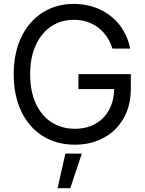

<svg xmlns="http://www.w3.org/2000/svg" viewBox="-20 -737 749 991"><path d="M360.4 -634.8Q296.9 -634.8 246.1 -602.1Q195.3 -569.3 165.5 -505.9Q135.7 -442.4 135.7 -353.5Q135.7 -264.6 165.5 -201.2Q195.3 -137.7 247.6 -105Q299.8 -72.3 366.2 -72.3Q426.8 -72.3 472.7 -98.1Q518.6 -124 543.9 -171.9Q569.3 -219.7 569.3 -282.2L595.7 -277.3H384.8V-354.5H655.3V-278.3Q655.3 -192.4 618.2 -127Q581.1 -61.5 515.6 -25.9Q450.2 9.8 366.2 9.8Q272.5 9.8 201.2 -34.7Q129.9 -79.1 90.3 -161.1Q50.8 -243.2 50.8 -353.5Q50.8 -463.9 90.3 -545.9Q129.9 -627.9 200.2 -672.4Q270.5 -716.8 360.4 -716.8Q434.6 -716.8 496.1 -688Q557.6 -659.2 598.1 -606.9Q638.7 -554.7 651.4 -486.3H560.5Q545.9 -532.2 517.6 -565.4Q489.3 -598.6 449.7 -616.7Q410.2 -634.8 360.4 -634.8ZM317.4 55.7H402.3L342.8 234.4H277.3Z"/></svg>

Font: Pretendard Std Variable
Style: Regular
Weight: 400
Designer: Base glyphs from Inter by Rasmus Andersson; Hangeul glyphs from Noto Sans CJK(Source Han Sans) by Jang Soo-young and Kan
Foundry: Kil Hyung-jin
Version: Version 1.309;Glyphs 3.2 (3225)